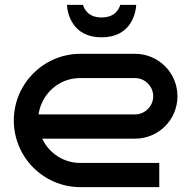

<svg xmlns="http://www.w3.org/2000/svg" viewBox="-20 -772 778 792"><path d="M712 -375C712 -472 634 -550 537 -550H310C159 -549 37 -426 37 -275C37 -124 159 -1 310 0H637V-100H310C241 -100 182 -141 154 -200H537C634 -200 712 -278 712 -375ZM139 -300C151 -384 222 -450 310 -450H537C578 -450 612 -416 612 -375C612 -334 578 -300 537 -300ZM542 -752H476C471 -735 455 -700 399 -700C343 -700 328 -735 322 -752H256C258 -717 278 -618 399 -618C520 -618 540 -717 542 -752Z"/></svg>

Font: Bruno Ace
Style: Regular
Weight: 400
Designer: Astigmatic (AOETI)
Foundry: Astigmatic (AOETI)
Version: Version 1.000